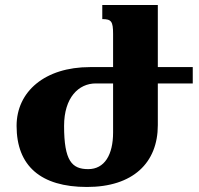

<svg xmlns="http://www.w3.org/2000/svg" viewBox="-20 -734 791 764"><path d="M608 -236V-402H747V-467H608V-714H387V-658C423 -658 430 -649 430 -599V-467H338C159 -467 46 -370 46 -233C46 -74 142 10 326 10C509 10 608 -86 608 -236ZM331 -61C266 -61 235 -94 235 -233C235 -346 293 -402 361 -402H430V-207C430 -118 396 -61 331 -61Z"/></svg>

Font: Noto Serif Armenian Extra
Style: Regular
Weight: 800
Designer: Monotype Design Team
Foundry: Monotype Imaging Inc.
Version: Version 1.901